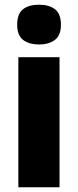

<svg xmlns="http://www.w3.org/2000/svg" viewBox="-20 -796 331 816"><path d="M146 -776Q189 -776 214 -756.5Q239 -737 239 -691Q239 -646 213.5 -626.5Q188 -607 146 -607Q103 -607 78 -626.5Q53 -646 53 -691Q53 -737 77.5 -756.5Q102 -776 146 -776ZM233 -553V0H58V-553Z"/></svg>

Font: Noto Sans Oriya Cond Blk
Style: Regular
Weight: 900
Width: 3
Designer: Amélie Bonet and Sol Matas
Foundry: Google LLC
Version: Version 2.006; ttfautohint (v1.8.4.7-5d5b)